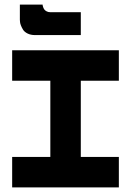

<svg xmlns="http://www.w3.org/2000/svg" viewBox="-20 -820 606 840"><path d="M33.2 -600.1H500V-466.8H333.5V-133.3H500V0H33.2V-133.3H200.2V-466.8H33.2ZM66.9 -799.8H166.5Q166.5 -798.3 166.7 -796.1Q167 -793.9 168.9 -788.3Q170.9 -782.7 174.1 -778.3Q177.2 -773.9 184.1 -770.3Q190.9 -766.6 200.2 -766.6H333.5V-666.5H133.3Q114.7 -666.5 100.8 -673.3Q86.9 -680.2 80.8 -690.2Q74.7 -700.2 71 -710Q67.4 -719.7 67.4 -726.6L66.9 -733.4Z"/></svg>

Font: Malkor
Style: Bold
Weight: 700
Version: Version 1.3